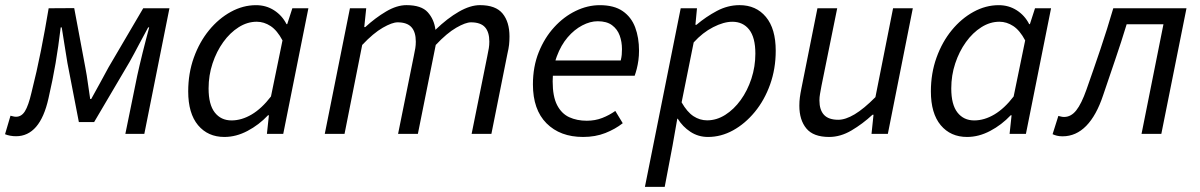

<svg xmlns="http://www.w3.org/2000/svg" viewBox="-46 -518 4644 743"><path d="M16.1 9.2Q4.3 9.2 -6.9 7.1Q-18 5 -26.5 1.4L-5.4 -70.2Q-0.4 -69.2 4.9 -67.7Q10.1 -66.2 16.1 -66.2Q37.3 -66.2 50.6 -87.7Q64 -109.2 75.5 -158.5Q96.5 -241.4 112.5 -322.4Q128.6 -403.5 142.3 -486L241.2 -486.6L284.3 -256.4Q290.1 -226.4 294.2 -195.2Q298.2 -164 303 -134.9H307Q323.9 -164.4 340.4 -195.5Q356.8 -226.6 373.9 -257.2L508.2 -486H609.7L512.5 0H439.1L485.2 -225.8Q488.8 -242.4 494.2 -265.4Q499.5 -288.3 506 -314.4Q512.4 -340.4 519.1 -365.8Q525.7 -391.1 531.3 -411.9H527.3Q509.1 -379 491.1 -344.5Q473.2 -310.1 455.3 -278.2L318.2 -45.5H259.2L214.9 -274.5Q208.9 -308.6 203.9 -342.7Q198.9 -376.8 192.9 -411.9H188.9Q179.9 -336.9 169.1 -273.5Q158.3 -210.1 141.6 -137.3Q125.2 -63.8 93.7 -27.3Q62.2 9.2 16.1 9.2Z M822.3 12Q758.6 12 720.4 -33.5Q682.3 -79.1 682.3 -164.3Q682.3 -234.5 704.1 -295.1Q725.9 -355.7 763.1 -401.1Q800.3 -446.4 847.4 -472.2Q894.5 -498 944.7 -498Q983.8 -498 1014.7 -478.1Q1045.6 -458.3 1062.7 -424.7H1065.5L1085.3 -486H1147.4L1050.1 0H986.9L994.6 -71.9H991.2Q956.1 -34.7 911.9 -11.4Q867.7 12 822.3 12ZM850 -52Q889 -52 927.9 -75Q966.8 -98 1002.6 -144.7L1047.2 -361.6Q1026.6 -400.5 1001.1 -417.2Q975.6 -433.9 947.6 -433.9Q911.2 -433.9 877.7 -412.7Q844.1 -391.5 818 -355.2Q791.8 -318.8 776.5 -272.5Q761.2 -226.3 761.2 -175.8Q761.2 -113.3 785.1 -82.7Q809.1 -52 850 -52Z M1210.8 0 1308.2 -486.1H1371.2L1363.6 -413.2H1367.6Q1406.4 -448.9 1448 -473.5Q1489.6 -498.1 1526.9 -498.1Q1584.7 -498.1 1609.4 -470.5Q1634.1 -443 1639.1 -402.7Q1685.7 -447.6 1729.9 -472.8Q1774.1 -498.1 1811.4 -498.1Q1872.2 -498.1 1898.9 -465.6Q1925.6 -433.1 1925.6 -376.9Q1925.6 -359.7 1924 -344.8Q1922.3 -329.9 1917.6 -310L1855.6 0H1779.1L1839.6 -300.1Q1843.9 -319.8 1845.7 -331.9Q1847.6 -344 1847.6 -356.8Q1847.6 -394.2 1830.6 -412.9Q1813.6 -431.6 1776.5 -431.6Q1755.8 -431.6 1719.7 -410.8Q1683.6 -390.1 1640.2 -344L1571.1 0H1494.5L1555.1 -300.1Q1559.3 -319.8 1561.2 -331.9Q1563.1 -344 1563.1 -356.8Q1563.1 -394.2 1546.1 -412.9Q1529.1 -431.6 1492.7 -431.6Q1471.7 -431.6 1435.4 -410.8Q1399.1 -390.1 1355.6 -344L1287.3 0Z M2210.4 12Q2121.6 12 2068.9 -40.8Q2016.3 -93.5 2016.3 -191.4Q2016.3 -260 2038.8 -316Q2061.3 -372 2098.7 -412.8Q2136 -453.6 2182 -475.8Q2227.9 -498 2275.1 -498Q2330.4 -498 2363.8 -474.9Q2397.1 -451.9 2412 -412.1Q2426.9 -372.2 2426.9 -322Q2426.9 -302.3 2424.5 -284.8Q2422.1 -267.2 2418.2 -251.9Q2414.3 -236.7 2410 -224.8H2073.4L2081.2 -283.9H2356.1Q2359.1 -296.5 2360 -306.1Q2360.9 -315.7 2360.9 -328Q2360.9 -355.9 2352.1 -380.4Q2343.2 -405 2322.6 -420.4Q2302 -435.8 2267 -435.8Q2238 -435.8 2207.2 -419.7Q2176.4 -403.6 2150.6 -373.5Q2124.8 -343.3 2108.8 -300Q2092.7 -256.7 2092.7 -203.2Q2092.7 -144.5 2109.9 -111.3Q2127.1 -78.1 2156.9 -64.4Q2186.7 -50.8 2224.6 -50.8Q2257.1 -50.8 2284.5 -61.5Q2311.8 -72.1 2335.1 -88.7L2363.9 -41.2Q2335 -18.4 2296.5 -3.2Q2258 12 2210.4 12Z M2449.7 205.1 2588.2 -486.1H2651.2L2645.1 -422H2649.1Q2685.9 -453.2 2728.2 -475.7Q2770.4 -498.1 2815.9 -498.1Q2880 -498.1 2917.9 -452.5Q2955.9 -406.9 2955.9 -321.7Q2955.9 -251.9 2934.2 -191.2Q2912.5 -130.5 2875 -84.9Q2837.5 -39.4 2791 -13.7Q2744.4 12 2693.7 12Q2656.2 12 2625.9 -7.9Q2595.7 -27.7 2576.9 -58.4H2574.9L2556.6 45.7L2526.3 205.1ZM2690.5 -52.3Q2727 -52.3 2760.6 -73.5Q2794.2 -94.8 2820.3 -130.9Q2846.4 -166.9 2861.8 -213.6Q2877.1 -260.3 2877.1 -310.5Q2877.1 -372.9 2853.2 -403.4Q2829.3 -433.8 2788.1 -433.8Q2754.6 -433.8 2713.7 -412.8Q2672.8 -391.9 2638.4 -353.8L2591.7 -121.9Q2613 -84.5 2637.6 -68.4Q2662.2 -52.3 2690.5 -52.3Z M3162.6 12Q3101.6 12 3074.5 -20.8Q3047.3 -53.6 3047.3 -108.9Q3047.3 -126.3 3049.3 -141.2Q3051.3 -156.2 3055.3 -176L3117.3 -486H3193.8L3133 -186.1Q3129.6 -167.2 3127.3 -154.6Q3125 -142 3125 -129.5Q3125 -92.7 3142.7 -73.6Q3160.3 -54.5 3197.9 -54.5Q3225.9 -54.5 3261.4 -75.7Q3296.9 -96.9 3341.7 -142.1L3410 -486H3486.4L3389.8 0H3326.6L3334.3 -73.9H3330.3Q3292 -38.5 3249.3 -13.3Q3206.6 12 3162.6 12Z M3696.3 12Q3632.6 12 3594.4 -33.5Q3556.3 -79.1 3556.3 -164.3Q3556.3 -234.5 3578.1 -295.1Q3599.9 -355.7 3637.1 -401.1Q3674.3 -446.4 3721.4 -472.2Q3768.5 -498 3818.7 -498Q3857.8 -498 3888.7 -478.1Q3919.6 -458.3 3936.7 -424.7H3939.5L3959.3 -486H4021.4L3924.1 0H3860.9L3868.6 -71.9H3865.2Q3830.1 -34.7 3785.9 -11.4Q3741.7 12 3696.3 12ZM3724 -52Q3763 -52 3801.9 -75Q3840.8 -98 3876.6 -144.7L3921.2 -361.6Q3900.6 -400.5 3875.1 -417.2Q3849.6 -433.9 3821.6 -433.9Q3785.2 -433.9 3751.7 -412.7Q3718.1 -391.5 3692 -355.2Q3665.8 -318.8 3650.5 -272.5Q3635.2 -226.3 3635.2 -175.8Q3635.2 -113.3 3659.1 -82.7Q3683.1 -52 3724 -52Z M4066.1 9.5Q4053.5 9.5 4044.3 7.2Q4035.1 5 4027.3 1.3L4049.6 -69.4Q4054.3 -68.4 4059.9 -66.9Q4065.4 -65.4 4071.8 -65.4Q4098.6 -65.4 4118.8 -90.8Q4139 -116.2 4158.3 -171Q4186.1 -249.6 4212.4 -327.6Q4238.7 -405.5 4262.2 -486.1H4545.5L4448.1 0H4371.5L4456.3 -424H4313.9Q4292.8 -354.5 4269.5 -286.7Q4246.2 -218.9 4223.1 -150.1Q4197 -71.2 4157.4 -30.8Q4117.8 9.5 4066.1 9.5Z"/></svg>

Font: Source Sans 3
Style: Italic
Weight: 200
Italic angle: -11°
Designer: Paul D. Hunt
Foundry: Adobe
Version: Version 3.046;hotconv 1.0.118;makeotfexe 2.5.65603